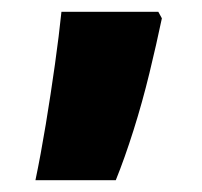

<svg xmlns="http://www.w3.org/2000/svg" viewBox="-20 -166 342 325"><path d="M248 -146 254 -135Q245 -92 233 -42.5Q221 7 206 54.5Q191 102 176 139H40Q49 96 57.5 44.5Q66 -7 73 -57Q80 -107 84 -146Z"/></svg>

Font: Noto Sans Sinhala UI SemiCondensed Black
Style: Regular
Weight: 900
Width: 4
Designer: Jelle Bosma - Monotype Design Team
Foundry: Monotype Imaging Inc.
Version: Version 2.006; ttfautohint (v1.8.4.7-5d5b)